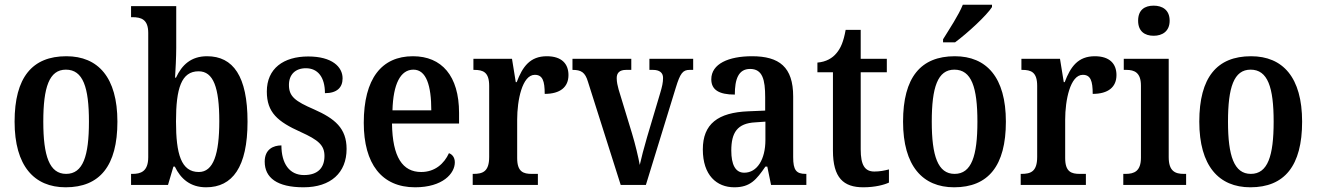

<svg xmlns="http://www.w3.org/2000/svg" viewBox="-20 -786 5597 816"><path d="M259 10C404 10 479 -81 479 -269C479 -457 397 -547 262 -547C117 -547 42 -457 42 -269C42 -81 125 10 259 10ZM261 -47C190 -47 164 -123 164 -269C164 -415 189 -490 260 -490C333 -490 358 -415 358 -269C358 -123 333 -47 261 -47Z M856 10C968 10 1032 -76 1032 -269C1032 -462 971 -547 860 -547C792 -547 753 -510 728 -456H724C726 -485 729 -547 729 -582V-760H537V-713H542C580 -713 610 -704 610 -646V-118C610 -56 577 -47 543 -47H537V0H694L717 -78H723C748 -26 789 10 856 10ZM825 -55C750 -55 728 -131 728 -270C728 -411 751 -483 824 -483C887 -483 912 -414 912 -271C912 -131 887 -55 825 -55Z M1270 10C1386 10 1453 -52 1453 -153C1453 -241 1403 -282 1315 -321C1234 -356 1208 -376 1208 -425C1208 -469 1235 -496 1280 -496C1330 -496 1361 -459 1361 -390C1412 -390 1436 -414 1436 -453C1436 -502 1391 -546 1290 -546C1185 -546 1114 -495 1114 -397C1114 -308 1160 -269 1258 -225C1333 -191 1359 -169 1359 -123C1359 -74 1332 -42 1272 -42C1210 -42 1176 -91 1176 -168C1142 -168 1105 -152 1105 -99C1105 -31 1157 10 1270 10Z M1744 10C1862 10 1913 -49 1913 -96C1913 -117 1902 -130 1888 -135C1868 -91 1829 -55 1770 -55C1691 -55 1648 -118 1646 -261H1931V-306C1931 -464 1857 -547 1735 -547C1602 -547 1526 -452 1526 -264C1526 -90 1602 10 1744 10ZM1648 -317C1651 -429 1682 -490 1737 -490C1792 -490 1813 -422 1813 -317Z M1989 0H2266V-47H2240C2205 -47 2178 -55 2178 -114V-278C2178 -359 2199 -468 2253 -468C2286 -468 2295 -442 2295 -387C2361 -387 2396 -416 2396 -467C2396 -515 2367 -547 2304 -547C2233 -547 2201 -503 2176 -437H2172L2156 -536H1992V-489H1995C2033 -489 2059 -480 2059 -421V-119C2059 -56 2031 -47 1992 -47H1989Z M2618 0H2725L2852 -413C2871 -475 2882 -489 2911 -489H2926V-536H2740V-489H2755C2783 -489 2798 -477 2798 -455C2798 -435 2794 -418 2786 -391L2730 -203C2717 -159 2705 -112 2699 -85C2693 -118 2680 -173 2666 -219L2609 -406C2605 -421 2601 -437 2601 -454C2601 -476 2613 -489 2641 -489H2663V-536H2413V-489C2450 -489 2467 -479 2479 -438Z M3101 10C3169 10 3195 -23 3233 -78H3241L3257 0H3407V-47H3404C3364 -47 3351 -63 3351 -118V-376C3351 -501 3292 -547 3176 -547C3077 -547 3003 -515 3003 -449C3003 -404 3036 -384 3103 -384C3103 -449 3118 -493 3168 -493C3221 -493 3232 -447 3232 -373V-316L3161 -313C3031 -308 2967 -259 2967 -151C2967 -41 3026 10 3101 10ZM3143 -52C3105 -52 3088 -87 3088 -146C3088 -222 3113 -262 3190 -266L3233 -269V-191C3233 -109 3198 -52 3143 -52Z M3649 10C3700 10 3739 -1 3758 -10V-66C3739 -61 3719 -57 3696 -57C3655 -57 3638 -85 3638 -151V-479H3749V-536H3638V-659H3574C3565 -609 3553 -581 3535 -560C3518 -539 3491 -523 3454 -520V-479H3520V-146C3520 -30 3565 10 3649 10Z M3988 -606H4039C4093 -646 4174 -721 4196 -756V-766H4072C4054 -721 4015 -663 3988 -619ZM4035 10C4180 10 4255 -81 4255 -269C4255 -457 4173 -547 4038 -547C3893 -547 3818 -457 3818 -269C3818 -81 3901 10 4035 10ZM4037 -47C3966 -47 3940 -123 3940 -269C3940 -415 3965 -490 4036 -490C4109 -490 4134 -415 4134 -269C4134 -123 4109 -47 4037 -47Z M4318 0H4595V-47H4569C4534 -47 4507 -55 4507 -114V-278C4507 -359 4528 -468 4582 -468C4615 -468 4624 -442 4624 -387C4690 -387 4725 -416 4725 -467C4725 -515 4696 -547 4633 -547C4562 -547 4530 -503 4505 -437H4501L4485 -536H4321V-489H4324C4362 -489 4388 -480 4388 -421V-119C4388 -56 4360 -47 4321 -47H4318Z M4883 -634C4920 -634 4951 -653 4951 -698C4951 -744 4920 -762 4883 -762C4845 -762 4817 -744 4817 -698C4817 -653 4845 -634 4883 -634ZM4754 0H5021V-47H5011C4975 -47 4947 -58 4947 -118V-536H4756V-489H4767C4801 -489 4829 -478 4829 -422V-116C4829 -58 4800 -47 4764 -47H4754Z M5294 10C5439 10 5514 -81 5514 -269C5514 -457 5432 -547 5297 -547C5152 -547 5077 -457 5077 -269C5077 -81 5160 10 5294 10ZM5296 -47C5225 -47 5199 -123 5199 -269C5199 -415 5224 -490 5295 -490C5368 -490 5393 -415 5393 -269C5393 -123 5368 -47 5296 -47Z"/></svg>

Font: Noto Serif Condensed Semi
Style: Regular
Weight: 600
Width: 3
Designer: Monotype Design Team
Foundry: Monotype Imaging Inc.
Version: Version 1.002